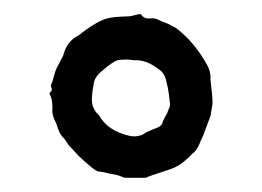

<svg xmlns="http://www.w3.org/2000/svg" viewBox="-20 -772 370 271"><path d="M278 -651Q280 -635 280 -628Q280 -624 278.5 -616.5Q277 -609 277 -608L268 -584Q268 -583 265.5 -578Q263 -573 262 -570Q259 -562 254 -557Q252 -556 248.5 -552Q245 -548 243 -547Q233 -537 217 -532Q189 -523 188 -522Q187 -521 182 -521H159Q155 -521 153 -522Q148 -525 134 -527Q131 -528 126 -529Q121 -530 118 -530Q114 -532 109 -536Q97 -546 91 -552Q89 -554 84.5 -559Q80 -564 77 -567L71 -576Q64 -582 61 -593Q60 -597 56 -605Q53 -613 54 -620Q54 -633 50 -639V-641Q55 -645 52 -649V-652Q54 -656 56 -664Q58 -672 60 -676Q62 -680 64 -683Q64 -684 66 -687.5Q68 -691 69 -693Q74 -713 89 -721Q93 -723 96 -726Q121 -745 136 -747Q141 -748 150.5 -748.5Q160 -749 163 -749Q164 -749 176 -752H179Q183 -745 192 -746Q197 -747 204 -744Q205 -743 218 -738Q228 -733 229 -732Q254 -713 272 -681Q278 -670 277 -661Q277 -659 277.5 -655.5Q278 -652 278 -651ZM216 -612Q216 -613 218 -617.5Q220 -622 220 -624Q218 -646 215 -656Q213 -669 203 -675Q186 -688 169 -687Q168 -687 165 -687.5Q162 -688 160 -688Q151 -688 146 -687Q139 -685 123 -671Q113 -663 112 -652Q110 -642 110 -637Q108 -621 118 -611L120 -609Q132 -587 164 -580Q177 -578 186 -585Q197 -590 200 -591Q209 -594 210 -601Q211 -603 213 -607Q215 -611 216 -612Z"/></svg>

Font: Gutenberg Clean
Style: Regular
Weight: 400
Designer: Nicola Manzari, Bruno Pierini
Foundry: Unio | Creative Solutions
Version: Version 1.001;PS 001.001;hotconv 1.0.88;makeotf.lib2.5.64775